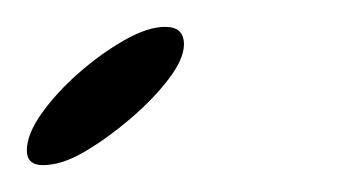

<svg xmlns="http://www.w3.org/2000/svg" viewBox="-39 -113 254 143"><path d="M-7 10Q-19 10 -19 -1Q-19 -13 -8 -28.5Q3 -44 19.5 -58.5Q36 -73 53.5 -83Q71 -93 84 -93Q98 -93 98 -80Q98 -69 86.5 -54Q75 -39 58 -24.5Q41 -10 24 0Q7 10 -7 10Z"/></svg>

Font: Ballet 24pt
Style: Regular
Weight: 400
Designer: Maximiliano R. Sproviero
Foundry: Omnibus-Type
Version: Version 1.100